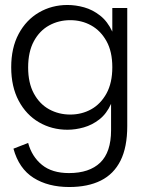

<svg xmlns="http://www.w3.org/2000/svg" viewBox="-20 -539 591 771"><path d="M258 212Q173 212 114.5 175Q56 138 34 58L93 35Q108 90 148.5 123Q189 156 257 156Q339 156 382.5 114Q426 72 426 -16V-122Q408 -82 379 -59.5Q350 -37 316.5 -27.5Q283 -18 251 -18Q188 -18 136.5 -48Q85 -78 55 -134.5Q25 -191 25 -269Q25 -347 55 -403Q85 -459 136.5 -489Q188 -519 251 -519Q284 -519 318 -509.5Q352 -500 382 -476.5Q412 -453 431 -412V-507H491V-33Q491 52 464 106Q437 160 385 186Q333 212 258 212ZM262 -79Q308 -79 346 -100Q384 -121 407.5 -163.5Q431 -206 431 -269Q431 -332 407.5 -374Q384 -416 346 -437Q308 -458 262 -458Q216 -458 177.5 -437Q139 -416 116 -373.5Q93 -331 93 -268Q93 -206 116 -163.5Q139 -121 177.5 -100Q216 -79 262 -79Z"/></svg>

Font: TikTok Sans Light
Style: Regular
Weight: 300
Version: Version 4.000